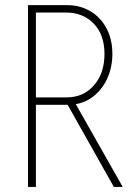

<svg xmlns="http://www.w3.org/2000/svg" viewBox="-20 -740 554 760"><path d="M107.4 -325.2V-354.5H244.1Q310.1 -354.5 351.8 -402.1Q393.6 -449.7 393.6 -526.4Q393.6 -602.5 351.1 -646.5Q308.6 -690.4 241.2 -690.4H107.4V-719.7H245.1Q296.4 -719.7 336.9 -696Q377.4 -672.4 401.1 -628.9Q424.8 -585.4 424.8 -526.4Q424.8 -471.7 403.1 -426Q381.3 -380.4 341.8 -352.8Q302.2 -325.2 249 -325.2ZM90.8 0V-719.7H122.1V0ZM430.7 0 246.1 -328.1 267.6 -349.6 465.8 0Z"/></svg>

Font: Reddit Sans Condensed ExtraLight
Style: Regular
Weight: 250
Version: Version 1.014